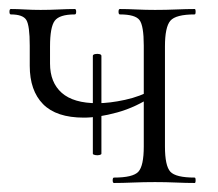

<svg xmlns="http://www.w3.org/2000/svg" viewBox="-20 -406 483 426"><path d="M186 -65V-282Q186 -285 191 -286Q196 -287 200.5 -286Q205 -285 205 -282V-65Q205 -63 200.5 -62Q196 -61 191 -62Q186 -63 186 -65ZM166 -145Q105 -145 75.5 -175Q46 -205 46 -260V-305Q46 -349 38.5 -361.5Q31 -374 4 -374Q1 -374 1 -380Q1 -386 4 -386Q18 -386 35 -385Q52 -384 70 -384Q90 -384 110.5 -385Q131 -386 146 -386Q149 -386 149 -380Q149 -374 146 -374Q112 -374 101.5 -360Q91 -346 91 -303Q91 -293 91 -283Q91 -273 91 -265Q91 -223 117 -200Q143 -177 196 -177Q223 -177 257.5 -184.5Q292 -192 317 -207L322 -195Q282 -168 240 -156.5Q198 -145 166 -145ZM233 0Q230 0 230 -6Q230 -12 233 -12Q275 -12 287 -25Q299 -38 299 -81V-305Q299 -349 289.5 -361.5Q280 -374 246 -374Q243 -374 243 -380Q243 -386 246 -386Q262 -386 282.5 -385Q303 -384 324 -384Q348 -384 371 -385Q394 -386 412 -386Q414 -386 414 -380Q414 -374 412 -374Q370 -374 358 -360Q346 -346 346 -303V-81Q346 -38 358 -25Q370 -12 412 -12Q414 -12 414 -6Q414 0 412 0Q393 0 370.5 -1Q348 -2 324 -2Q299 -2 275 -1Q251 0 233 0Z"/></svg>

Font: Cormorant Infant Light
Style: Regular
Weight: 300
Designer: Christian Thalmann (Catharsis Fonts)
Foundry: Catharsis Fonts
Version: Version 4.001